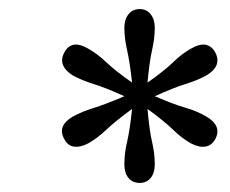

<svg xmlns="http://www.w3.org/2000/svg" viewBox="-20 -768 506 423"><path d="M435 -511Q470 -490 454 -461Q446 -447 432 -445Q418 -443 401 -452Q381 -463 361.5 -482Q342 -501 305 -528Q309 -481 315 -455.5Q321 -430 321 -406Q321 -387 312 -376Q303 -365 288 -365Q272 -365 263 -376Q254 -387 254 -406Q254 -430 260 -455.5Q266 -481 271 -528Q234 -501 214 -482Q194 -463 174 -452Q157 -443 143 -445Q129 -447 122 -461Q105 -490 140 -511Q160 -522 186 -530Q212 -538 254 -556Q212 -575 186 -583Q160 -591 140 -602Q106 -624 122 -653Q138 -682 174 -661Q194 -650 214 -631Q234 -612 271 -586Q266 -631 260 -657.5Q254 -684 254 -707Q254 -725 263 -736.5Q272 -748 288 -748Q303 -748 312 -736.5Q321 -725 321 -707Q321 -684 315 -657.5Q309 -631 305 -586Q342 -612 361.5 -631Q381 -650 401 -661Q437 -682 454 -653Q470 -623 435 -602Q415 -591 389 -583Q363 -575 321 -556Q363 -538 389 -530.5Q415 -523 435 -511Z"/></svg>

Font: Livvic
Style: Italic
Weight: 400
Italic angle: -10°
Designer: Jacques Le Bailly, Baron von Fonthausen
Version: Version 1.001; ttfautohint (v1.8.2)